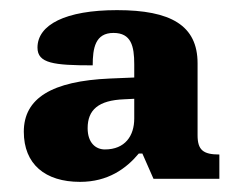

<svg xmlns="http://www.w3.org/2000/svg" viewBox="-20 -739 475 379"><path d="M138 -380C193 -380 229 -406 254 -436H261L283 -386H413V-434C381 -434 370 -443 370 -472V-614C370 -689 317 -719 211 -719C109 -719 54 -690 54 -645C54 -614 86 -610 163 -610C163 -644 168 -674 204 -674C239 -674 245 -648 245 -612V-586L197 -584C82 -579 27 -545 27 -479C27 -415 69 -380 138 -380ZM187 -444C169 -444 153 -457 153 -486C153 -522 174 -541 225 -543L245 -544V-505C245 -471 227 -444 187 -444Z"/></svg>

Font: Noto Serif Malayalam ExtraBold
Style: Regular
Weight: 800
Designer: Indian type Foundry, Jelle Bosma, Monotype Design Team
Foundry: Monotype Imaging Inc.
Version: Version 2.104